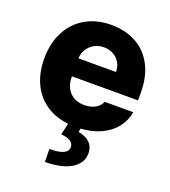

<svg xmlns="http://www.w3.org/2000/svg" viewBox="-139 -639 860 970"><g transform="rotate(20 291.0 -154.0)"><path d="M293.9 -537.1Q369.1 -537.1 427 -505.9Q484.9 -474.6 517.3 -413.6Q549.8 -352.5 549.8 -266.6V-224.6H194.3V-221.7Q194.3 -170.4 223.6 -139.9Q252.9 -109.4 302.7 -109.4Q335.9 -109.4 360.1 -122.8Q384.3 -136.2 394.5 -160.2H547.9Q539.1 -111.8 509.8 -75.2Q480.5 -38.6 433.6 -16.8Q386.7 4.9 325.7 8.8L322.3 28.3Q360.8 33.7 383.3 55.7Q405.8 77.6 406.2 112.3Q406.2 147.9 383.3 174.1Q360.4 200.2 317.1 214.4Q273.9 228.5 213.9 228.5L212.9 159.2Q311.5 159.2 311.5 114.3Q311.5 94.7 295.2 83.7Q278.8 72.8 244.1 68.4L258.3 7.3Q188 -0.5 137.2 -35.4Q86.4 -70.3 59.3 -128.2Q32.2 -186 32.2 -262.7Q32.2 -344.2 64.5 -406.5Q96.7 -468.8 156 -502.9Q215.3 -537.1 293.9 -537.1ZM396.5 -321.3Q396 -349.1 383.3 -371.1Q370.6 -393.1 348.1 -405.5Q325.7 -418 297.9 -418Q269 -418 245.8 -405.3Q222.7 -392.6 209 -370.6Q195.3 -348.6 194.3 -321.3Z"/></g></svg>

Font: Pretendard JP ExtraBold
Style: Regular
Weight: 800
Designer: Base glyphs from Inter by Rasmus Andersson; Hangeul glyphs from Noto Sans CJK(Source Han Sans) by Jang Soo-young and Kan
Foundry: Kil Hyung-jin
Version: Version 1.309